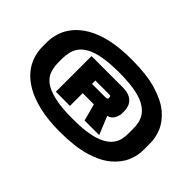

<svg xmlns="http://www.w3.org/2000/svg" viewBox="-108 -1016 1153 1153"><g transform="rotate(45 468.5 -439.5)"><path d="M466.5 -133.5Q594 -133.5 678 -158.8Q762 -184 810.8 -226Q859.5 -268 880 -317.5Q900.5 -367 899.5 -415.5V-464.5Q900.5 -513.5 880 -563.5Q859.5 -613.5 810.8 -654.8Q762 -696 678 -721.2Q594 -746.5 466.5 -746.5Q366 -746.5 292 -729.8Q218 -713 168.2 -683.8Q118.5 -654.5 88.2 -617.8Q58 -581 45.2 -541.5Q32.5 -502 31.5 -464.5V-415.5Q32.5 -378.5 45.2 -339Q58 -299.5 88 -263Q118 -226.5 168.2 -197.5Q218.5 -168.5 292.2 -151Q366 -133.5 466.5 -133.5ZM466.5 -243Q367 -243 307 -257.8Q247 -272.5 216.5 -297.2Q186 -322 176.2 -353.8Q166.5 -385.5 166 -419V-456Q166.5 -483.5 172.5 -510Q178.5 -536.5 195.5 -559.5Q212.5 -582.5 245.8 -600.5Q279 -618.5 333 -628.2Q387 -638 466.5 -638Q547 -638 600.5 -628.2Q654 -618.5 686.8 -600.5Q719.5 -582.5 737 -559.2Q754.5 -536 760.2 -509.8Q766 -483.5 765.5 -456V-418.5Q766 -392.5 760.2 -367.8Q754.5 -343 737.2 -320.5Q720 -298 687.2 -280.5Q654.5 -263 600.8 -253Q547 -243 466.5 -243ZM280 -287H400V-395H495L524 -287H648L600.5 -403Q628 -409.5 640.5 -432.8Q653 -456 653 -477.5V-495.5Q653 -519 643.5 -540.5Q634 -562 610 -576Q586 -590 543 -590H280ZM400 -474V-502.5H509.5Q524 -502.5 528 -500.5Q532 -498.5 532 -493V-483.5Q532 -479.5 527.8 -476.8Q523.5 -474 509 -474Z"/></g></svg>

Font: Anybody Expanded Black
Style: Regular
Weight: 900
Width: 7
Designer: Tyler Finck
Foundry: Etcetera Type Company
Version: Version 1.113;gftools[0.9.25]